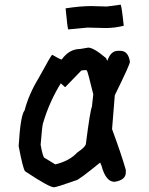

<svg xmlns="http://www.w3.org/2000/svg" viewBox="-20 -833 637 819"><path d="M356.4 -629.9Q379.4 -629.9 432.6 -585L436.5 -575.2H438.5Q452.6 -616.2 483.4 -616.2H493.2Q527.3 -616.2 534.2 -569.3Q534.2 -557.6 469.7 -426.8L458 -282.2Q499.5 -169.4 516.6 -108.4V-96.7Q516.6 -65.4 469.7 -57.6H467.8Q431.2 -57.6 413.1 -126L407.2 -139.6Q314 -63.5 303.7 -63.5Q220.7 -34.2 210 -34.2Q189.5 -34.2 86.9 -102.5Q77.6 -114.3 59.6 -210Q67.4 -341.8 85 -362.3Q103 -431.6 145.5 -501Q198.7 -598.6 202.1 -598.6H204.1Q236.8 -579.1 243.2 -579.1Q275.4 -624 321.3 -624ZM325.2 -530.3 258.8 -461.9H256.8L239.3 -477.5Q189.9 -397.9 163.1 -305.7Q159.7 -294.9 153.3 -215.8Q163.1 -159.2 170.9 -159.2L215.8 -131.8Q276.9 -146.5 309.6 -182.6Q346.7 -207 346.7 -221.7Q364.3 -360.4 372.1 -377.9L377.9 -430.7Q354.5 -527.3 350.6 -532.2L344.7 -534.2Q325.2 -533.2 325.2 -530.3ZM494.1 -813Q498.5 -813 507.8 -723.1Q468.8 -713.4 431.6 -713.4L353.5 -715.3L271.5 -707.5Q268.1 -707.5 259.8 -797.4Q322.8 -807.1 369.1 -807.1L435.5 -805.2Z"/></svg>

Font: ww_drahtTSB
Style: Regular
Weight: 400
Designer: Dr. Wolfgang Wiebecke
Version: Version 1.06 May 21, 2010, initial release